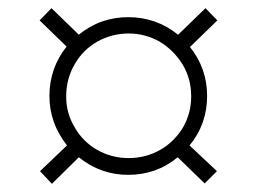

<svg xmlns="http://www.w3.org/2000/svg" viewBox="-20 -530 629 470"><path d="M78 -111C78 -111 107 -80 107 -80C107 -80 173 -145 173 -145C209 -116 249 -102 294 -102C339 -102 380 -116 415 -145C415 -145 481 -81 481 -81C481 -81 511 -111 511 -111C511 -111 444 -174 444 -174C473 -209 487 -250 487 -295C487 -340 473 -380 445 -415C445 -415 512 -480 512 -480C512 -480 483 -510 483 -510C483 -510 416 -445 416 -445C380 -474 339 -488 294 -488C249 -488 208 -474 173 -445C173 -445 106 -510 106 -510C106 -510 77 -480 77 -480C77 -480 143 -416 143 -416C115 -381 101 -340 101 -295C101 -251 115 -211 144 -174C144 -174 78 -111 78 -111ZM372 -163C349 -150 323 -143 295 -143C267 -143 241 -150 218 -163C195 -176 176 -195 163 -218C149 -241 142 -266 142 -294C142 -323 149 -349 163 -373C176 -396 195 -415 218 -428C241 -441 267 -448 295 -448C322 -448 348 -441 371 -428C394 -414 413 -395 427 -372C441 -349 448 -323 448 -294C448 -266 441 -241 428 -218C414 -195 395 -176 372 -163Z"/></svg>

Font: BUSH 25 TRIRONG 0515 A
Style: Regular
Weight: 400
Designer: Katatrad Team
Foundry: CadsonDemak